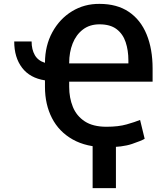

<svg xmlns="http://www.w3.org/2000/svg" viewBox="-20 -740 851 980"><path d="M523.4 11.4Q421.2 11.4 351.2 -28.1Q281.2 -67.5 245.4 -137.1Q209.5 -206.7 209.5 -296.9V-329.9Q132.8 -341.6 92.7 -394.2Q52.6 -446.7 52.6 -528.4H141.3Q141.3 -487.2 157.8 -458.6Q174.4 -430 209.5 -419.4Q209.9 -507.5 247.2 -575.6Q284.4 -643.8 347.5 -682.4Q410.5 -720.9 487.9 -720.2Q577.4 -720.2 637.6 -679.5Q697.8 -638.8 728.3 -564.5Q758.9 -490.1 758.9 -389.6V-323.2H333.1V-296.9Q333.1 -240.8 351.9 -194.4Q370.7 -148.1 412.6 -120.6Q454.5 -93 523.4 -93Q584.2 -93 626.6 -105.1Q669 -117.2 695 -127.8L718.4 -31.6Q703.1 -22 653.9 -5.3Q604.8 11.4 523.4 11.4ZM333.1 -418.7V-416.5H635.3V-432.2Q635.3 -483 621.4 -524.7Q607.6 -566.4 575.3 -591.1Q543 -615.8 487.9 -615.8Q437.5 -615.8 402.9 -589.1Q368.3 -562.5 350.7 -517.8Q333.1 -473 333.1 -418.7ZM571.7 -44.7V220.2H452.8V-44.7Z"/></svg>

Font: Interface Medium
Style: Regular
Weight: 500
Designer: Rasmus Andersson
Foundry: rsms
Version: Version 1.8